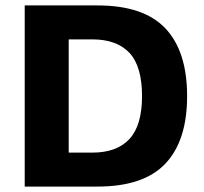

<svg xmlns="http://www.w3.org/2000/svg" viewBox="-20 -687 751 707"><path d="M71 0V-667H339Q509 -667 589 -582.5Q669 -498 669 -333Q669 -169 589 -84.5Q509 0 339 0ZM233 -125H320Q410 -125 456.5 -175Q503 -225 503 -333Q503 -443 456.5 -492.5Q410 -542 320 -542H233Z"/></svg>

Font: Maven Pro
Style: Bold
Weight: 700
Designer: Joe Prince
Foundry: Joe Prince
Version: Version 2.103